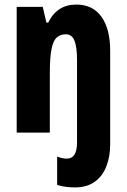

<svg xmlns="http://www.w3.org/2000/svg" viewBox="-20 -580 554 840"><path d="M307 240Q288 240 268.5 237.5Q249 235 230 229V105Q253 114 273 114Q317 114 317 43V-317Q317 -373 306 -401.5Q295 -430 268 -430Q245 -430 229 -416.5Q213 -403 205.5 -366Q198 -329 198 -258V0H53V-550H167L183 -481H191Q229 -560 314 -560Q386 -560 424 -506.5Q462 -453 462 -358V53Q462 103 446 146Q430 189 395.5 214.5Q361 240 307 240Z"/></svg>

Font: Noto Sans Ethiopic ExtraCondensed ExtraBold
Style: Regular
Weight: 800
Width: 2
Designer: Monotype Design Team
Foundry: Monotype Imaging Inc.
Version: Version 2.102; ttfautohint (v1.8.4.7-5d5b)